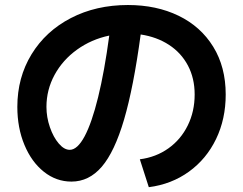

<svg xmlns="http://www.w3.org/2000/svg" viewBox="-20 -736 978 773"><path d="M763.7 -355.5Q763.7 -420.9 736.6 -472.2Q709.5 -523.4 660.4 -555.4Q611.3 -587.4 546.4 -597.2Q517.6 -384.3 479.5 -254.6Q441.4 -125 389.9 -64.9Q338.4 -4.9 267.6 -4.9Q206.5 -4.9 156.7 -44.4Q106.9 -84 78.4 -152.6Q49.8 -221.2 49.8 -305.7Q49.8 -423.8 106.9 -517.3Q164.1 -610.8 265.4 -663.3Q366.7 -715.8 495.1 -715.8Q609.9 -715.8 699 -672.6Q788.1 -629.4 838.4 -547.9Q888.7 -466.3 888.7 -355.5Q888.7 -256.8 849.9 -176.3Q811 -95.7 740.7 -44.9Q670.4 5.9 579.1 17.6L543 -94.7Q607.9 -103 658 -138.7Q708 -174.3 735.8 -230.7Q763.7 -287.1 763.7 -355.5ZM260.7 -132.8Q291.5 -132.8 320.6 -187Q349.6 -241.2 375 -344.5Q400.4 -447.8 419.9 -592.8Q347.7 -577.6 290 -536.1Q232.4 -494.6 199.7 -434.6Q167 -374.5 167 -305.7Q167 -264.2 180.9 -223.9Q194.8 -183.6 216.6 -158.2Q238.3 -132.8 260.7 -132.8Z"/></svg>

Font: Pretendard JP
Style: Bold
Weight: 700
Designer: Base glyphs from Inter by Rasmus Andersson; Hangeul glyphs from Noto Sans CJK(Source Han Sans) by Jang Soo-young and Kan
Foundry: Kil Hyung-jin
Version: Version 1.309